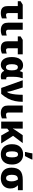

<svg xmlns="http://www.w3.org/2000/svg" viewBox="2004 -2840 846 4895"><g transform="rotate(90 2427.5 -393.0)"><path d="M468 -549V-423H314V-181Q314 -123 361 -123Q383 -123 404 -128.5Q425 -134 449 -142V-18Q423 -6 387.5 2Q352 10 309 10Q256 10 217 -6Q178 -22 156.5 -62.5Q135 -103 135 -176V-423H11V-494L100 -549Z M738 -549V-180Q738 -148 754.5 -135.5Q771 -123 792 -123Q817 -123 838 -128Q859 -133 887 -142V-18Q861 -6 826 2Q791 10 746 10Q694 10 651.5 -6.5Q609 -23 584 -63.5Q559 -104 559 -176V-549Z M1365 -549V-423H1211V-181Q1211 -123 1258 -123Q1280 -123 1301 -128.5Q1322 -134 1346 -142V-18Q1320 -6 1284.5 2Q1249 10 1206 10Q1153 10 1114 -6Q1075 -22 1053.5 -62.5Q1032 -103 1032 -176V-423H908V-494L997 -549Z M1632 10Q1543 10 1489 -62Q1435 -134 1435 -272Q1435 -413 1493 -485.5Q1551 -558 1645 -558Q1697 -558 1731 -537.5Q1765 -517 1787 -476H1795Q1799 -493 1807 -513.5Q1815 -534 1826 -549H1976Q1965 -518 1952 -457Q1939 -396 1939 -325V-185Q1939 -150 1950 -138.5Q1961 -127 1976 -127Q1982 -127 1990.5 -128.5Q1999 -130 2003 -132V-3Q1999 0 1985.5 3Q1972 6 1957 8Q1942 10 1932 10Q1876 10 1843.5 -8Q1811 -26 1789 -72H1777Q1757 -38 1721.5 -14Q1686 10 1632 10ZM1693 -122Q1737 -122 1755.5 -157.5Q1774 -193 1774 -268V-273Q1774 -346 1755.5 -385.5Q1737 -425 1691 -425Q1654 -425 1635.5 -385.5Q1617 -346 1617 -271Q1617 -122 1693 -122Z M2027 -549H2211L2305 -242Q2309 -224 2313.5 -197Q2318 -170 2321 -150H2325Q2347 -170 2363.5 -228.5Q2380 -287 2388.5 -370Q2397 -453 2397 -549H2576Q2576 -442 2556.5 -349.5Q2537 -257 2493 -171.5Q2449 -86 2373 0H2223Z M2850 -549V-180Q2850 -148 2866.5 -135.5Q2883 -123 2904 -123Q2929 -123 2950 -128Q2971 -133 2999 -142V-18Q2973 -6 2938 2Q2903 10 2858 10Q2806 10 2763.5 -6.5Q2721 -23 2696 -63.5Q2671 -104 2671 -176V-549Z M3629 -549 3443 -303 3637 0H3435L3320 -202L3260 -156V0H3080V-549H3260V-417Q3260 -382 3258 -352Q3256 -322 3255 -298H3259Q3268 -315 3282 -336.5Q3296 -358 3313 -383L3428 -549Z M4175 -276Q4175 -138 4106 -64Q4037 10 3915 10Q3840 10 3781.5 -23Q3723 -56 3690 -120Q3657 -184 3657 -276Q3657 -412 3726.5 -485.5Q3796 -559 3918 -559Q3993 -559 4051 -526Q4109 -493 4142 -430Q4175 -367 4175 -276ZM3839 -276Q3839 -200 3856.5 -160Q3874 -120 3917 -120Q3959 -120 3976 -160Q3993 -200 3993 -276Q3993 -352 3976 -390.5Q3959 -429 3916 -429Q3875 -429 3857 -390.5Q3839 -352 3839 -276ZM3855 -606V-621Q3861 -644 3868 -675.5Q3875 -707 3881 -738.5Q3887 -770 3890 -796H4047V-783Q4029 -742 4007.5 -698Q3986 -654 3959 -606Z M4786 -232Q4786 -162 4755.5 -107.5Q4725 -53 4665.5 -21.5Q4606 10 4520 10Q4400 10 4327.5 -59.5Q4255 -129 4255 -261Q4255 -410 4327.5 -480Q4400 -550 4567 -550H4830V-426H4703Q4744 -390 4765 -343Q4786 -296 4786 -232ZM4437 -262Q4437 -201 4457.5 -163Q4478 -125 4522 -125Q4565 -125 4584.5 -161Q4604 -197 4604 -258Q4604 -317 4591.5 -354Q4579 -391 4558 -426H4547Q4490 -426 4463.5 -389.5Q4437 -353 4437 -262Z"/></g></svg>

Font: Noto Sans Disp ExtBd
Style: Regular
Weight: 800
Designer: Monotype Design Team
Foundry: Monotype Imaging Inc.
Version: Version 2.000;GOOG;noto-source:20170915:90ef993387c0; ttfaut